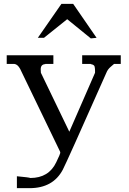

<svg xmlns="http://www.w3.org/2000/svg" viewBox="-20 -790 670 1000"><path d="M330 -690 209 -593H177L300 -770H361L483 -593L453 -590ZM192 -429Q192 -423 193 -411L341 -104L475 -411V-423Q475 -432 473 -442.5Q471 -453 453 -456V-457H408V-502H609V-457H574Q572 -455 556.5 -442Q541 -429 534 -411Q327 56 307 94Q256 190 134 190H68V128Q133 134 138 137Q234 137 273 55Q294 11 294 6.5Q294 2 293 0L85 -431Q72 -455 55 -457H15V-502H258V-457H216V-456Q192 -455 192 -429Z"/></svg>

Font: Sawarabi Mincho
Style: Regular
Weight: 400
Version: Version 1.00